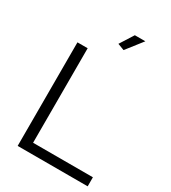

<svg xmlns="http://www.w3.org/2000/svg" viewBox="-218 -1029 1018 1140"><g transform="rotate(30 291.5 -458.5)"><path d="M349 -807 304 -824 363 -917H435ZM89 0V-710H159V-62H569V0Z"/></g></svg>

Font: PTCRaleway
Style: Regular
Weight: 400
Designer: Matt McInerney, Pablo Impallari, Rodrigo Fuenzalida
Foundry: Matt McInerney, Pablo Impallari, Rodrigo Fuenzalida
Version: Version 3.000g; ttfautohint (v1.5) -l 8 -r 28 -G 28 -x 14 -D